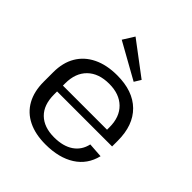

<svg xmlns="http://www.w3.org/2000/svg" viewBox="-209 -918 1071 1071"><g transform="rotate(45 326.5 -382.5)"><path d="M318 8Q238 8 181 -20Q124 -48 94 -102Q64 -156 64 -232V-308Q64 -383 95.5 -436.5Q127 -490 186.5 -519Q246 -548 329 -548Q453 -548 521 -481Q589 -414 589 -292V-247H138V-293H517L503 -275V-313Q503 -393 457 -438Q411 -483 331 -483Q248 -483 201.5 -437.5Q155 -392 155 -311V-223Q155 -141 199.5 -97.5Q244 -54 324 -54Q395 -54 439 -84Q483 -114 495 -169L582 -163Q562 -80 493 -36Q424 8 318 8ZM443 -626 419 -587 206 -706 248 -773Z"/></g></svg>

Font: Pathway Extreme 72pt Medium
Style: Regular
Weight: 500
Designer: Eduardo Rodriguez Tunni
Foundry: Eduardo Rodriguez Tunni
Version: Version 1.001;gftools[0.9.26]